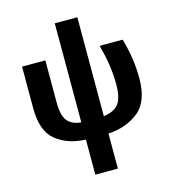

<svg xmlns="http://www.w3.org/2000/svg" viewBox="-140 -872 1093 1224"><g transform="rotate(-15 406.5 -259.5)"><path d="M335.9 -758.8V-105C294.4 -108.9 264.6 -122.6 245.6 -146.5C226.6 -170.4 216.8 -210.4 216.8 -267.1V-545.9H63V-271C63 -170.9 88.4 -100.1 139.2 -58.6C189.5 -17.1 255.4 5.4 335.9 8.8V240.2H484.9V8.8C563.5 4.4 630.4 -19.5 684.6 -62.5C738.8 -105.5 766.1 -178.2 766.1 -280.8C766.1 -369.1 753.9 -452.6 727.1 -545.9H575.2C600.6 -452.6 613.8 -370.1 613.8 -282.2C613.8 -219.2 603 -175.8 582 -150.9C560.5 -126 528.3 -111.3 484.9 -106V-758.8Z"/></g></svg>

Font: Avrile Sans
Style: Bold
Weight: 700
Designer: Monotype Design Team, Google (font), Stefan Peev (BGR Cyrillic), Cristiano Sobral (main changes)
Foundry: The Avrile Sans Project Authors
Version: Version 3.110